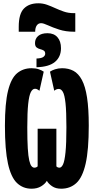

<svg xmlns="http://www.w3.org/2000/svg" viewBox="-20 -1138 570 1168"><path d="M94 -975Q94 -1054 125.5 -1086Q157 -1118 213 -1118Q241 -1118 266 -1109Q291 -1100 316 -1088.5Q341 -1077 368.5 -1067.5Q396 -1058 429 -1058H438V-945H431Q380 -945 340 -958Q300 -971 272 -984Q244 -997 230 -997Q213 -997 203.5 -983Q194 -969 194 -945H94ZM202 -782Q232 -783 243.5 -791.5Q255 -800 255 -811Q255 -825 246 -830.5Q237 -836 224.5 -839Q212 -842 202.5 -849.5Q193 -857 193 -876Q193 -903 212.5 -919.5Q232 -936 269 -936Q308 -936 329.5 -911.5Q351 -887 351 -845Q351 -792 314.5 -761.5Q278 -731 202 -729ZM172 10Q120 10 83.5 -24.5Q47 -59 28.5 -142.5Q10 -226 10 -373Q10 -510 29 -586.5Q48 -663 84.5 -693Q121 -723 172 -723Q197 -723 216 -716.5Q235 -710 246 -702L220 -586Q213 -591 207 -594.5Q201 -598 193 -598Q178 -598 167.5 -577.5Q157 -557 151.5 -506Q146 -455 146 -363Q146 -284 149 -235.5Q152 -187 158 -161.5Q164 -136 172 -127Q180 -118 189 -118Q201 -118 209 -126V-355H323V-126Q330 -118 342 -118Q354 -118 363.5 -138Q373 -158 378.5 -211.5Q384 -265 384 -364Q384 -460 378.5 -510.5Q373 -561 362.5 -579Q352 -597 338 -597Q329 -597 322.5 -594Q316 -591 310 -586L284 -702Q295 -710 315 -716.5Q335 -723 358 -723Q397 -723 427 -707Q457 -691 478 -652Q499 -613 509.5 -545Q520 -477 520 -374Q520 -226 501 -142.5Q482 -59 444.5 -24.5Q407 10 352 10Q319 10 297 -5Q275 -20 265 -38Q254 -19 230 -4.5Q206 10 172 10Z"/></svg>

Font: Noto Sans Mono Condensed Black
Style: Regular
Weight: 900
Width: 3
Designer: Monotype Design Team
Foundry: Monotype Imaging Inc.
Version: Version 2.014